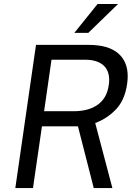

<svg xmlns="http://www.w3.org/2000/svg" viewBox="-20 -964 699 984"><path d="M164.5 -734H434Q533.5 -734 584 -692Q634.5 -650 634.5 -573Q634.5 -554.5 631.5 -534Q620 -452 575 -404.2Q530 -356.5 468 -333.5L556 0H460.5L379.5 -316.5H195L149 0H58.5ZM357 -394Q435 -394 481.8 -428Q528.5 -462 537.5 -528.5Q539.5 -540.5 539.5 -554.5Q539.5 -605.5 507 -631.8Q474.5 -658 415 -658H244L206 -394ZM585 -943.5 432.5 -795.5H361L480 -943.5Z"/></svg>

Font: 1883 Sans
Style: Italic
Weight: 400
Italic angle: -8°
Designer: 1883 Sans project is a fork of Public Sans.
Version: Version 1.009